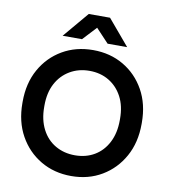

<svg xmlns="http://www.w3.org/2000/svg" viewBox="-98 -995 968 1093"><g transform="rotate(10 386.5 -449.0)"><path d="M387 14Q288 14 210 -32Q132 -78 87 -159Q42 -240 42 -347V-355Q42 -462 87 -542.5Q132 -623 210 -668.5Q288 -714 387 -714Q486 -714 563.5 -668.5Q641 -623 686 -542.5Q731 -462 731 -355V-347Q731 -240 686 -159Q641 -78 563.5 -32Q486 14 387 14ZM387 -106Q451 -106 500 -135Q549 -164 577 -218.5Q605 -273 605 -347V-355Q605 -429 577 -482Q549 -535 500 -564.5Q451 -594 387 -594Q324 -594 274 -564.5Q224 -535 196 -482Q168 -429 168 -355V-347Q168 -273 196 -218.5Q224 -164 274 -135Q324 -106 387 -106ZM201 -764 326 -912H449L574 -764H461L353 -879H420L313 -764Z"/></g></svg>

Font: SUSE SemiBold
Style: Regular
Weight: 600
Designer: Rene Bieder
Foundry: SUSE
Version: Version 1.000